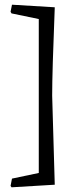

<svg xmlns="http://www.w3.org/2000/svg" viewBox="-20 -660 349 817"><path d="M31 -640 25 -610 29 -603 145 -579V76L31 100L25 131L29 137L213 126L202 -253C202 -319.7 205.7 -445 213 -629Z"/></svg>

Font: Alegreya SC
Style: Regular
Weight: 400
Designer: Juan Pablo del Peral
Foundry: Juan Pablo del Peral
Version: Version 1.003